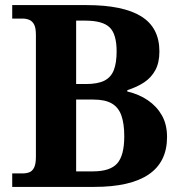

<svg xmlns="http://www.w3.org/2000/svg" viewBox="-20 -734 712 754"><path d="M28 0V-53H69Q83.6 -53 95.3 -57.5Q107 -62 114 -76Q121 -90 121 -118V-597Q121 -624.5 114 -637.7Q107 -651 95.1 -656Q83.2 -661 69 -661H28V-714H320Q463 -714 534.5 -669.8Q606 -625.5 606 -532Q606 -488 590 -458.5Q574 -429.1 546 -410.5Q518 -392 480 -380V-374.7Q526 -364 561 -340Q596 -316 616 -280.5Q636 -245 636 -196Q636 -98 564 -49Q492 0 350 0ZM345 -61Q412.5 -61 440.2 -92.2Q468 -123.3 468 -198.9Q468 -248 456.8 -280Q445.7 -312 419.3 -327.5Q393 -343 347 -343H279V-61ZM317 -404Q363.7 -404 389.8 -417.2Q415.9 -430.4 426.9 -458.6Q438 -486.8 438 -532Q438 -600 410.5 -626.5Q383 -653 315 -653H279V-404Z"/></svg>

Font: Noto Serif Tamil
Style: Italic
Weight: 400
Italic angle: -12°
Designer: Indian Type Foundry, Tom Grace, and the Monotype Design Team
Foundry: Monotype Imaging Inc.
Version: Version 2.003